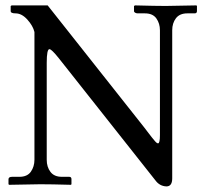

<svg xmlns="http://www.w3.org/2000/svg" viewBox="-20 -666 736 694"><path d="M602.5 -556.6V-21.5Q602.5 7.8 581.5 7.8Q557.1 6.8 542 -13.7L192.9 -455.1Q166.5 -488.3 158.7 -488.3Q148.9 -488.3 148.9 -439V-88.4Q148.9 -62.5 162.4 -44.7Q175.8 -26.9 203.6 -26.9H230Q238.3 -26.9 238.3 -18.6V0L236.3 2Q164.6 0 125.5 0L13.2 2L10.7 0V-18.1Q10.7 -26.9 23.9 -26.9H50.3Q78.6 -26.9 91.6 -45.4Q104.5 -64 104.5 -88.4V-550.3Q99.1 -572.8 78.9 -595.2Q58.6 -617.7 36.1 -617.7Q18.6 -617.7 18.6 -626V-644L22 -646.5H152.3L501.5 -205.1Q508.3 -196.3 516.6 -185.3Q524.9 -174.3 529.3 -168.9Q533.7 -163.6 538.3 -158Q543 -152.3 545.9 -150.1Q548.8 -147.9 551.3 -147.9Q558.1 -147.9 558.1 -177.7V-556.6Q558.1 -581.1 545.2 -599.4Q532.2 -617.7 503.9 -617.7H477.5Q473.1 -617.7 468.8 -619.9Q464.4 -622.1 464.4 -626V-644.5L468.3 -646.5Q543.5 -644.5 579.1 -644.5L689.9 -646.5L691.9 -644.5V-626Q691.9 -617.7 683.6 -617.7H657.2Q629.4 -617.7 616 -600.1Q602.5 -582.5 602.5 -556.6Z"/></svg>

Font: Libertinage
Style: l
Weight: 400
Designer: OSP
Foundry: OSP
Version: Version 1.0; 2008; OFL relea